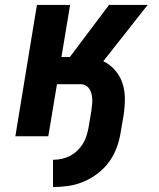

<svg xmlns="http://www.w3.org/2000/svg" viewBox="-20 -550 640 775"><path d="M194 205V95Q211 95 228 91.5Q245 88 261 80Q277 72 290.5 59.5Q304 47 313.5 32Q323 17 328.5 0.5Q334 -16 337 -33L349 -104Q350 -115 351.5 -126.5Q353 -138 352.5 -149Q352 -160 349.5 -170.5Q347 -181 341.5 -190Q336 -199 326.5 -204.5Q317 -210 306 -210H210L175 0H42L129 -530H263L228 -320H262L420 -530H576L397 -303Q424 -290 444.5 -266.5Q465 -243 474.5 -213.5Q484 -184 484 -151Q484 -118 479 -86L467 -15Q462 16 451 46Q440 76 420.5 103Q401 130 374 150.5Q347 171 317 183.5Q287 196 256 200.5Q225 205 194 205Z"/></svg>

Font: Iosevka Curly XBdExObl
Style: Regular
Weight: 800
Width: 7
Italic angle: -9°
Monospace: yes
Designer: Belleve Invis
Foundry: Belleve Invis
Version: Version 11.1.0; ttfautohint (v1.8.3)